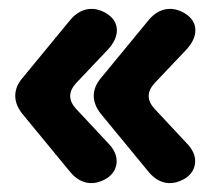

<svg xmlns="http://www.w3.org/2000/svg" viewBox="-20 -470 470 428"><path d="M205 -216Q189 -236 189 -256.5Q189 -277 205 -296L312 -426Q329 -446 350.5 -449.5Q372 -453 394 -439Q415 -425 415.5 -403.5Q416 -382 396 -360L324 -284Q299 -256 324 -228L395 -152Q416 -131 415 -109Q414 -87 394 -73Q371 -59 350 -62.5Q329 -66 312 -86ZM30 -216Q14 -236 14 -256.5Q14 -277 30 -296L137 -426Q154 -446 175.5 -449.5Q197 -453 219 -439Q240 -425 240.5 -403.5Q241 -382 221 -360L149 -284Q124 -256 149 -228L220 -152Q241 -131 240 -109Q239 -87 219 -73Q196 -59 175 -62.5Q154 -66 137 -86Z"/></svg>

Font: Winky Sans Medium
Style: Regular
Weight: 500
Designer: Simon Atzbach
Foundry: typofactur
Version: Version 1.205